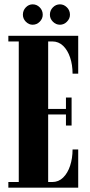

<svg xmlns="http://www.w3.org/2000/svg" viewBox="-20 -865 414 885"><path d="M18.5 0V-26H66.5V-674H18.5V-700H340.5V-525.5H314.5Q314.5 -566 303.2 -599.8Q292 -633.5 271 -653.8Q250 -674 221 -674H202V-363H284V-415.5H310V-286.5H284V-337.5H202V-26H221Q250 -26 271 -46.5Q292 -67 303.2 -101.2Q314.5 -135.5 314.5 -176H340.5V0ZM256.5 -751Q237.5 -751 223.8 -765Q210 -779 210 -797Q210 -817 223.8 -831Q237.5 -845 256.5 -845Q274.5 -845 288.5 -831Q302.5 -817 302.5 -797Q302.5 -779 288.5 -765Q274.5 -751 256.5 -751ZM130.5 -751Q112.5 -751 99 -765Q85.5 -779 85.5 -797Q85.5 -817 99 -831Q112.5 -845 130.5 -845Q149.5 -845 163.2 -831Q177 -817 177 -797Q177 -779 163.2 -765Q149.5 -751 130.5 -751Z"/></svg>

Font: Imbue 50pt ExtraBold
Style: Regular
Weight: 800
Designer: Tyler Finck
Foundry: Etcetera Type Company
Version: Version 1.102; ttfautohint (v1.8.3)